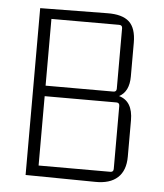

<svg xmlns="http://www.w3.org/2000/svg" viewBox="-49 -681 622 728"><g transform="rotate(5 262.5 -317.5)"><path d="M455 -103Q455 -50 425.5 -23Q396 4 340 3L75 0V-635L330 -638Q387 -639 413.5 -615Q440 -591 440 -535V-407Q440 -349 402 -329Q455 -314 455 -241ZM379 -598H121V-344H379Q391 -344 391 -356V-586Q391 -598 379 -598ZM394 -304H121V-40H394Q406 -40 406 -52V-292Q406 -304 394 -304Z"/></g></svg>

Font: Gemunu Libre ExtraLight
Style: Regular
Weight: 200
Designer: Puspanada Ekanayake, Sola Matas, Pathum Egodawatta, Kosala Senevirathne
Foundry: mooniak
Version: Version 1.100